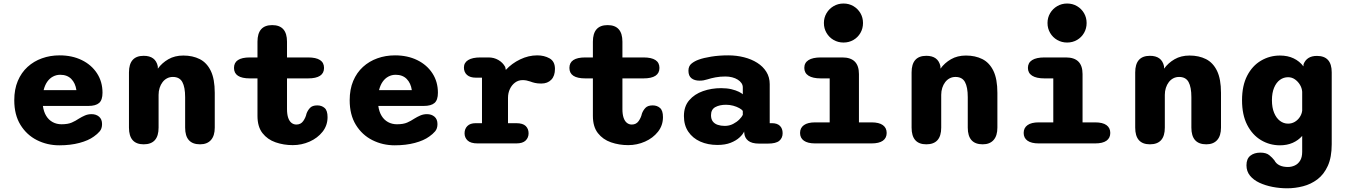

<svg xmlns="http://www.w3.org/2000/svg" viewBox="-20 -794 7468 1063"><path d="M308.5 10.5Q241.5 10.5 184.5 -18.2Q127.5 -47 93.2 -102.8Q59 -158.5 59 -239Q59 -299.5 78.5 -345.8Q98 -392 132.5 -423.5Q167 -455 212.5 -471.2Q258 -487.5 310 -487.5Q379.5 -487.5 433 -461.2Q486.5 -435 517 -388.2Q547.5 -341.5 547.5 -280.5Q547.5 -240.5 528.8 -224Q510 -207.5 469 -207.5H217.5Q222 -175 235.8 -152.5Q249.5 -130 271.5 -118Q293.5 -106 320.5 -106Q356 -106 377.5 -115.5Q399 -125 416.5 -137Q433.5 -147.5 450.5 -154.8Q467.5 -162 487 -162Q512 -162 528.5 -148Q545 -134 545 -107Q545 -82 532 -66.8Q519 -51.5 499.5 -38Q469.5 -16 420 -2.8Q370.5 10.5 308.5 10.5ZM221.5 -295H403Q397.5 -333.5 374.8 -356.8Q352 -380 313.5 -380Q292 -380 273.5 -370.2Q255 -360.5 241.8 -341.8Q228.5 -323 221.5 -295Z M1087.5 5Q1005 5 1005 -87.5V-256Q1005 -311.5 989.5 -339.8Q974 -368 937 -368Q919.5 -368 905 -360.5Q890.5 -353 880 -339.2Q869.5 -325.5 863.8 -307.5Q858 -289.5 858 -269V-87.5Q858 5 775.5 5Q694 5 694 -87.5V-393Q694 -485 775.5 -485Q841 -485 853.5 -427.5L854 -414Q876.5 -445.5 912 -466Q947.5 -486.5 995 -486.5Q1046.5 -486.5 1085.8 -466.8Q1125 -447 1147 -401.8Q1169 -356.5 1169 -280V-87.5Q1169 -42.5 1148 -18.8Q1127 5 1087.5 5Z M1363.5 -360Q1275.5 -360 1275.5 -418Q1275.5 -476 1363.5 -476H1405.5V-563Q1405.5 -655 1487 -655Q1569 -655 1569 -563V-476H1685.5Q1774 -476 1774 -418Q1774 -360 1685.5 -360H1569V-190Q1569 -161 1575.5 -142Q1582 -123 1593.8 -113.8Q1605.5 -104.5 1621 -104.5Q1645.5 -104.5 1659 -124Q1672.5 -143.5 1677 -165Q1683.5 -183 1696.5 -196.8Q1709.5 -210.5 1736.5 -210.5Q1761 -210.5 1777.2 -196.2Q1793.5 -182 1793.5 -145.5Q1793.5 -99.5 1765.8 -64.5Q1738 -29.5 1694 -10Q1650 9.5 1601 9.5Q1550.5 9.5 1505.8 -6Q1461 -21.5 1433.2 -57Q1405.5 -92.5 1405.5 -152.5V-360Z M2165.5 10.5Q2098.5 10.5 2041.5 -18.2Q1984.5 -47 1950.2 -102.8Q1916 -158.5 1916 -239Q1916 -299.5 1935.5 -345.8Q1955 -392 1989.5 -423.5Q2024 -455 2069.5 -471.2Q2115 -487.5 2167 -487.5Q2236.5 -487.5 2290 -461.2Q2343.5 -435 2374 -388.2Q2404.5 -341.5 2404.5 -280.5Q2404.5 -240.5 2385.8 -224Q2367 -207.5 2326 -207.5H2074.5Q2079 -175 2092.8 -152.5Q2106.5 -130 2128.5 -118Q2150.5 -106 2177.5 -106Q2213 -106 2234.5 -115.5Q2256 -125 2273.5 -137Q2290.5 -147.5 2307.5 -154.8Q2324.5 -162 2344 -162Q2369 -162 2385.5 -148Q2402 -134 2402 -107Q2402 -82 2389 -66.8Q2376 -51.5 2356.5 -38Q2326.5 -16 2277 -2.8Q2227.5 10.5 2165.5 10.5ZM2078.5 -295H2260Q2254.5 -333.5 2231.8 -356.8Q2209 -380 2170.5 -380Q2149 -380 2130.5 -370.2Q2112 -360.5 2098.8 -341.8Q2085.5 -323 2078.5 -295Z M2792.5 -112H2838Q2875 -112 2890.8 -96.2Q2906.5 -80.5 2906.5 -56Q2906.5 -32 2890.2 -16Q2874 0 2838 0H2624.5Q2586 0 2569 -16Q2552 -32 2552 -56Q2552 -80.5 2567.5 -96.2Q2583 -112 2613.5 -112H2648.5V-364H2614.5Q2582.5 -364 2565.5 -379.2Q2548.5 -394.5 2548.5 -420Q2548.5 -447 2572 -461.5Q2595.5 -476 2640 -476H2685Q2714.5 -476 2739 -462Q2763.5 -448 2777 -423.5L2780.5 -407Q2813.5 -443 2859.8 -465.2Q2906 -487.5 2954.5 -487.5Q2993 -487.5 3022.8 -470.8Q3052.5 -454 3052.5 -412.5Q3052.5 -373.5 3032 -352.5Q3011.5 -331.5 2977 -331.5Q2956 -331.5 2942 -334.8Q2928 -338 2915 -343Q2905 -346.5 2894.8 -348.5Q2884.5 -350.5 2873.5 -350.5Q2850 -350.5 2831.8 -337Q2813.5 -323.5 2803 -301.2Q2792.5 -279 2792.5 -252Z M3220.5 -360Q3132.5 -360 3132.5 -418Q3132.5 -476 3220.5 -476H3262.5V-563Q3262.5 -655 3344 -655Q3426 -655 3426 -563V-476H3542.5Q3631 -476 3631 -418Q3631 -360 3542.5 -360H3426V-190Q3426 -161 3432.5 -142Q3439 -123 3450.8 -113.8Q3462.5 -104.5 3478 -104.5Q3502.5 -104.5 3516 -124Q3529.5 -143.5 3534 -165Q3540.5 -183 3553.5 -196.8Q3566.5 -210.5 3593.5 -210.5Q3618 -210.5 3634.2 -196.2Q3650.5 -182 3650.5 -145.5Q3650.5 -99.5 3622.8 -64.5Q3595 -29.5 3551 -10Q3507 9.5 3458 9.5Q3407.5 9.5 3362.8 -6Q3318 -21.5 3290.2 -57Q3262.5 -92.5 3262.5 -152.5V-360Z M4182 1Q4142 1 4122 -15.2Q4102 -31.5 4100.5 -59L4100 -66Q4093 -50 4074.2 -32.8Q4055.5 -15.5 4025.2 -3.5Q3995 8.5 3952 8.5Q3899 8.5 3857 -10.2Q3815 -29 3790.8 -64.8Q3766.5 -100.5 3766.5 -151.5Q3766.5 -205 3795.8 -239Q3825 -273 3872 -289.5Q3919 -306 3972.5 -306Q4004.5 -306 4029.5 -300Q4054.5 -294 4070.8 -285.8Q4087 -277.5 4092.5 -272V-310Q4092.5 -323 4085 -334Q4077.5 -345 4064.2 -353.2Q4051 -361.5 4033.5 -366Q4016 -370.5 3996 -370.5Q3967 -370.5 3941.8 -365.8Q3916.5 -361 3896.5 -354.5Q3885.5 -351 3875.2 -349.2Q3865 -347.5 3853 -347.5Q3825 -347.5 3808.2 -360.8Q3791.5 -374 3791.5 -402.5Q3791.5 -428.5 3808.8 -442.2Q3826 -456 3849 -464Q3874.5 -473.5 3917.8 -480.5Q3961 -487.5 4012 -487.5Q4057.5 -487.5 4099 -477Q4140.5 -466.5 4172.5 -446.2Q4204.5 -426 4223 -396.2Q4241.5 -366.5 4241.5 -328V-112H4254Q4283 -112 4298 -97.2Q4313 -82.5 4313 -56.5Q4313 -30 4294.5 -14.5Q4276 1 4231.5 1ZM4092.5 -180Q4087.5 -187.5 4073 -195.5Q4058.5 -203.5 4039.2 -208.8Q4020 -214 3999.5 -214Q3964 -214 3940.2 -201Q3916.5 -188 3916.5 -156Q3916.5 -134.5 3926.5 -121.5Q3936.5 -108.5 3953.8 -102.8Q3971 -97 3992.5 -97Q4018 -97 4038.8 -107.8Q4059.5 -118.5 4073.5 -132.8Q4087.5 -147 4092.5 -158Z M4493 -116.5H4573.5V-360H4524.5Q4479.5 -360 4456.2 -375Q4433 -390 4433 -418Q4433 -446.5 4456.2 -461.2Q4479.5 -476 4524.5 -476H4643.5Q4735.5 -476 4735.5 -384V-116.5H4805Q4847 -116.5 4868 -101.2Q4889 -86 4889 -58Q4889 -30 4868 -15Q4847 0 4805 0H4493Q4452 0 4430.8 -15Q4409.5 -30 4409.5 -58Q4409.5 -86 4430.8 -101.2Q4452 -116.5 4493 -116.5ZM4541.5 -666.5Q4541.5 -696.5 4556 -721Q4570.5 -745.5 4595.2 -760Q4620 -774.5 4650 -774.5Q4680.5 -774.5 4705 -760Q4729.5 -745.5 4743.8 -721Q4758 -696.5 4758 -666.5Q4758 -636.5 4743.8 -611.8Q4729.5 -587 4705 -572.8Q4680.5 -558.5 4650 -558.5Q4620 -558.5 4595.2 -572.8Q4570.5 -587 4556 -611.8Q4541.5 -636.5 4541.5 -666.5Z M5420.5 5Q5338 5 5338 -87.5V-256Q5338 -311.5 5322.5 -339.8Q5307 -368 5270 -368Q5252.5 -368 5238 -360.5Q5223.5 -353 5213 -339.2Q5202.5 -325.5 5196.8 -307.5Q5191 -289.5 5191 -269V-87.5Q5191 5 5108.5 5Q5027 5 5027 -87.5V-393Q5027 -485 5108.5 -485Q5174 -485 5186.5 -427.5L5187 -414Q5209.5 -445.5 5245 -466Q5280.5 -486.5 5328 -486.5Q5379.5 -486.5 5418.8 -466.8Q5458 -447 5480 -401.8Q5502 -356.5 5502 -280V-87.5Q5502 -42.5 5481 -18.8Q5460 5 5420.5 5Z M5731 -116.5H5811.5V-360H5762.5Q5717.5 -360 5694.2 -375Q5671 -390 5671 -418Q5671 -446.5 5694.2 -461.2Q5717.5 -476 5762.5 -476H5881.5Q5973.5 -476 5973.5 -384V-116.5H6043Q6085 -116.5 6106 -101.2Q6127 -86 6127 -58Q6127 -30 6106 -15Q6085 0 6043 0H5731Q5690 0 5668.8 -15Q5647.5 -30 5647.5 -58Q5647.5 -86 5668.8 -101.2Q5690 -116.5 5731 -116.5ZM5779.5 -666.5Q5779.5 -696.5 5794 -721Q5808.5 -745.5 5833.2 -760Q5858 -774.5 5888 -774.5Q5918.5 -774.5 5943 -760Q5967.5 -745.5 5981.8 -721Q5996 -696.5 5996 -666.5Q5996 -636.5 5981.8 -611.8Q5967.5 -587 5943 -572.8Q5918.5 -558.5 5888 -558.5Q5858 -558.5 5833.2 -572.8Q5808.5 -587 5794 -611.8Q5779.5 -636.5 5779.5 -666.5Z M6658.5 5Q6576 5 6576 -87.5V-256Q6576 -311.5 6560.5 -339.8Q6545 -368 6508 -368Q6490.5 -368 6476 -360.5Q6461.5 -353 6451 -339.2Q6440.5 -325.5 6434.8 -307.5Q6429 -289.5 6429 -269V-87.5Q6429 5 6346.5 5Q6265 5 6265 -87.5V-393Q6265 -485 6346.5 -485Q6412 -485 6424.5 -427.5L6425 -414Q6447.5 -445.5 6483 -466Q6518.5 -486.5 6566 -486.5Q6617.5 -486.5 6656.8 -466.8Q6696 -447 6718 -401.8Q6740 -356.5 6740 -280V-87.5Q6740 -42.5 6719 -18.8Q6698 5 6658.5 5Z M7106.5 248.5Q7065.5 248.5 7025.5 240.8Q6985.5 233 6952.8 217.8Q6920 202.5 6900.5 178.5Q6881 154.5 6881 121Q6881 85 6902.5 68Q6924 51 6958 51Q6990 51 7007.2 65Q7024.5 79 7035.5 93.5Q7045 112 7064 121.2Q7083 130.5 7110.5 130.5Q7130.5 130.5 7148.5 122.2Q7166.5 114 7178 95.5Q7189.5 77 7189.5 46.5V-41.5Q7168 -17 7136.8 -3.2Q7105.5 10.5 7066.5 10.5Q7009.5 10.5 6961.5 -18.2Q6913.5 -47 6885 -102.5Q6856.5 -158 6856.5 -239Q6856.5 -320 6885 -375Q6913.5 -430 6961.5 -458.2Q7009.5 -486.5 7066.5 -486.5Q7109.5 -486.5 7142.2 -470.8Q7175 -455 7196.5 -426.5L7197 -438.5Q7215 -484.5 7271 -484.5Q7353 -484.5 7353 -393.5V4Q7353 76.5 7331.5 124Q7310 171.5 7274 198.8Q7238 226 7194.2 237.2Q7150.5 248.5 7106.5 248.5ZM7111.5 -109.5Q7131.5 -109.5 7148.2 -119.2Q7165 -129 7176 -145.5Q7187 -162 7189.5 -181V-286Q7188 -306.5 7177.2 -324.5Q7166.5 -342.5 7149.5 -354.5Q7132.5 -366.5 7111.5 -366.5Q7086.5 -366.5 7066.2 -351.8Q7046 -337 7034 -308.5Q7022 -280 7022 -239Q7022 -198.5 7034 -169.5Q7046 -140.5 7066.2 -125Q7086.5 -109.5 7111.5 -109.5Z"/></svg>

Font: Sono Monospace
Style: Bold
Weight: 700
Designer: Tyler Finck
Foundry: Tyler Finck
Version: Version 2.112